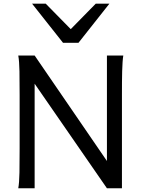

<svg xmlns="http://www.w3.org/2000/svg" viewBox="-20 -1011 772 1031"><path d="M166 -561.5V0H78.1Q83.5 -29.3 84.5 -84.7Q85.4 -140.1 85.4 -212.4V-500.5Q85.4 -572.8 84.5 -628.2Q83.5 -683.6 78.1 -712.9H166L554.2 -146.5V-712.9H642.1Q639.6 -698.2 638.2 -676.8Q636.7 -655.3 636 -628.2Q635.3 -601.1 635 -568.8Q634.8 -536.6 634.8 -500.5V0H554.2ZM225.6 -991.2 359.9 -854.5 494.1 -991.2H567.4L401.4 -781.2H318.4L152.3 -991.2Z"/></svg>

Font: Andika DR AuSIL
Style: Regular
Weight: 400
Designer: Annie Olsen & Victor Gaultney
Foundry: SIL International
Version: Version 0.003